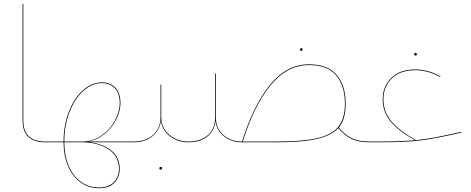

<svg xmlns="http://www.w3.org/2000/svg" viewBox="-20 -750 2481 1012"><path d="M99 -730H103V-114Q103 -58 133 -31Q163 -4 216 -4L218 -2L216 0Q162 0 130.5 -28Q99 -56 99 -114Z M682 0H455Q522 8 566.5 43Q611 78 611 141Q611 182 584 212Q557 242 503 242Q446 242 403.5 210.5Q361 179 338 124Q315 69 315 0H216L214 -2L216 -4H315Q315 -88 342.5 -160Q370 -232 417 -274Q464 -316 518 -316Q560 -316 587.5 -288.5Q615 -261 615 -206Q615 -165 592.5 -120.5Q570 -76 531 -44Q492 -12 444 -4H682L684 -2ZM319 -4H413Q469 -4 514.5 -35.5Q560 -67 585.5 -114.5Q611 -162 611 -206Q611 -259 584.5 -285.5Q558 -312 517 -312Q465 -312 419 -270.5Q373 -229 346 -158.5Q319 -88 319 -4ZM414 0H319Q319 68 341.5 122.5Q364 177 405.5 207.5Q447 238 502 238Q555 238 581 209Q607 180 607 141Q607 72 550.5 36Q494 0 414 0Z M976 -2 974 0Q916 0 874.5 -33Q833 -66 828 -115Q823 -65 784 -32.5Q745 0 682 0L680 -2L682 -4Q748 -4 787 -39Q826 -74 826 -133V-304H830V-133Q830 -76 872 -40Q914 -4 974 -4ZM820 137Q820 130 827 130Q834 130 834 137Q834 144 827 144Q820 144 820 137Z M1561 -489Q1561 -491 1563 -493.5Q1565 -496 1568 -496Q1575 -496 1575 -489Q1575 -482 1568 -482Q1561 -482 1561 -489ZM1929 -2 1927 0Q1867 0 1830 -19.5Q1793 -39 1763 -75Q1727 -35 1649.5 -17.5Q1572 0 1438 0H1257Q1200 0 1160.5 -31.5Q1121 -63 1116 -112Q1111 -62 1073.5 -31Q1036 0 974 0L972 -2L974 -4Q1038 -4 1076 -38Q1114 -72 1114 -130V-363H1118V-130Q1118 -73 1157.5 -38.5Q1197 -4 1256 -4Q1313 -190 1401.5 -300.5Q1490 -411 1608 -411Q1708 -411 1755 -355Q1802 -299 1802 -203Q1802 -121 1766 -78Q1794 -43 1831 -23.5Q1868 -4 1927 -4ZM1798 -203Q1798 -297 1752.5 -352Q1707 -407 1608 -407Q1492 -407 1404 -297.5Q1316 -188 1260 -4H1438Q1576 -4 1653 -22Q1730 -40 1764 -83Q1798 -126 1798 -203Z M2411 -51Q2278 -20 2197.5 -10Q2117 0 1982 0H1927L1925 -2L1927 -4H1981Q2094 -4 2167 -11Q2081 -59 2039 -109.5Q1997 -160 1997 -227Q1997 -293 2041.5 -338.5Q2086 -384 2170 -384Q2202 -384 2237 -374.5Q2272 -365 2302 -347L2300 -344Q2271 -361 2236 -370.5Q2201 -380 2170 -380Q2088 -380 2044.5 -336Q2001 -292 2001 -227Q2001 -160 2043.5 -110Q2086 -60 2173 -11Q2226 -17 2279 -27Q2332 -37 2411 -55ZM2163 -464Q2163 -471 2170 -471Q2177 -471 2177 -464Q2177 -457 2170 -457Q2163 -457 2163 -464Z"/></svg>

Font: FiraGO Four
Style: Regular
Weight: 100
Designer: bBox Type
Foundry: bBox Type GmbH
Version: Version 1.001